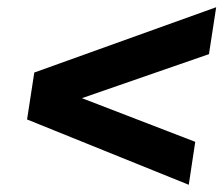

<svg xmlns="http://www.w3.org/2000/svg" viewBox="-20 -616 619 532"><path d="M503 -104 55 -285 75 -415 579 -596 559 -466 207 -344 521 -223Z"/></svg>

Font: MuseoModerno Thin SemiBold
Style: Italic
Weight: 600
Italic angle: -9°
Version: Version 1.003